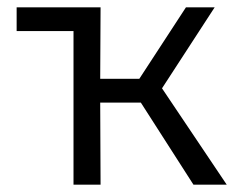

<svg xmlns="http://www.w3.org/2000/svg" viewBox="-20 -505 667 525"><path d="M509 0 342 -260.5 488.5 -485H567L423 -263.5L600 0ZM181 0V-485H255L254 -289.5H399V-224.5H254L255 0ZM25.5 -420V-485H255L181 -420Z"/></svg>

Font: Geologica Roman ExtraLight
Style: Regular
Weight: 250
Designer: Sindre Bremnes, Frode Helland
Foundry: Monokrom Skriftforlag AS
Version: Version 1.010;gftools[0.9.28]